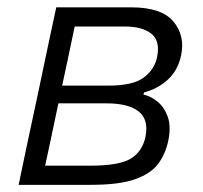

<svg xmlns="http://www.w3.org/2000/svg" viewBox="-20 -516 566 536"><path d="M32 0Q43.5 -56 54.5 -107.5Q65.5 -158.5 78.5 -219.5L89 -269Q102.5 -334 113.8 -386.8Q125 -439.5 137 -495.5H346.5Q431.5 -495.5 464.5 -455.5Q488.5 -426 488.5 -389Q488.5 -375.5 485.5 -361Q476.5 -319 448 -293.2Q419.5 -267.5 382 -258L380.5 -252Q401 -247.5 420 -232Q439 -216.5 448.5 -189.5Q453.5 -175 453.5 -157Q453.5 -141 449.5 -122Q442 -86.5 421.8 -59Q401.5 -31.5 357.5 -15.8Q313.5 0 234 0ZM188.5 -442Q179.5 -399.5 171.5 -361Q163 -322 153.5 -277H283Q351 -277 381.2 -299.5Q411.5 -322 418.5 -356.5Q421 -368.5 421 -379Q421 -406.5 403 -421.5Q378 -442 328.5 -442ZM106 -53.5H232Q312.5 -53.5 344.8 -73Q377 -92.5 386 -133.5Q388.5 -146 388.5 -156.5Q388.5 -187.5 367.5 -204.5Q339 -227.5 277 -227.5H143L141.5 -220.5Q131.5 -172.5 123.2 -133.5Q115 -94.5 106 -53.5Z"/></svg>

Font: Heraclito Light
Style: Italic
Weight: 300
Italic angle: -12°
Designer: Kostas Bartsokas (font) & Cristiano Sobral (main changes)
Foundry: Kostas Bartsokas (font) & Cristiano Sobral (main changes)
Version: Version 1.00;July 8, 2020;FontCreator 13.0.0.2655 64-bit